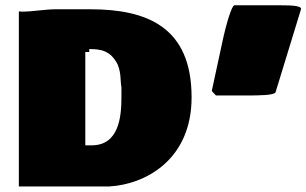

<svg xmlns="http://www.w3.org/2000/svg" viewBox="-20 -712 1135 711"><path d="M764.2 -375 779.8 -358.4H892.1C939.9 -358.4 995.4 -359.2 1000.3 -370L1095 -679.1C1095 -690.8 1059.1 -692.4 1022 -692.4H848.1C838.4 -692.4 817.9 -625 803.2 -555.7ZM313.5 -677.7H188.5C145.9 -677.7 102.6 -668.9 60.5 -668.9C57.6 -668.9 52.7 -669.9 49.8 -669.9V-21.5H384.8C519.5 -29.3 689.5 -121.1 689.5 -351.6C689.5 -612.6 524 -677.7 313.5 -677.7ZM319.3 -173.8H295.9V-519.5H310.5V-530.3C352.5 -530.3 389.6 -525.4 416 -472.7C429.7 -437.5 424.8 -414.1 429.7 -388.7V-353.5C429.7 -282.9 422.2 -173.8 319.3 -173.8Z"/></svg>

Font: Bowlby One SC
Style: Regular
Weight: 400
Width: 1
Version: Version 1.2